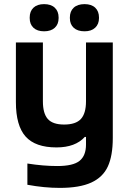

<svg xmlns="http://www.w3.org/2000/svg" viewBox="-20 -706 599 931"><path d="M526.9 -37.1Q526.9 49.3 502.9 101.3Q479 153.3 422.6 179.2Q366.2 205.1 270 205.1Q194.8 205.1 112.8 189.9V86.9Q189.5 99.1 257.8 99.1Q334.5 99.1 365.7 74Q397 48.8 397 -4.9V-42H391.1Q345.2 8.8 253.9 8.8Q151.4 8.8 104.2 -43.9Q57.1 -96.7 57.1 -210.9V-500H188V-214.8Q188 -155.8 211.9 -128.9Q235.8 -102.1 291 -102.1Q347.2 -102.1 372.1 -128.9Q397 -155.8 397 -214.8V-500H526.9ZM124 -618.2V-621.1Q124 -651.4 142.3 -668.7Q160.6 -686 193.8 -686Q227.1 -686 245.6 -668.7Q264.2 -651.4 264.2 -621.1V-618.2Q264.2 -588.4 245.6 -571.3Q227.1 -554.2 193.8 -554.2Q160.6 -554.2 142.3 -571.3Q124 -588.4 124 -618.2ZM318.8 -618.2V-621.1Q318.8 -651.4 337.4 -668.7Q356 -686 390.1 -686Q423.3 -686 441.7 -668.7Q460 -651.4 460 -621.1V-618.2Q460 -588.9 441.4 -571.5Q422.9 -554.2 390.1 -554.2Q356 -554.2 337.4 -571.3Q318.8 -588.4 318.8 -618.2Z"/></svg>

Font: LT Wave Text Bold
Style: Regular
Weight: 700
Designer: Daniel Lyons
Version: Version 2.5 (Glyphs App)